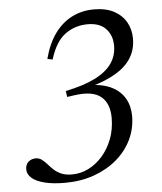

<svg xmlns="http://www.w3.org/2000/svg" viewBox="-51 -740 669 795"><g transform="rotate(-5 283.0 -342.5)"><path d="M219.5 -22Q255 -22 287.8 -38.2Q320.5 -54.5 346.5 -84.2Q372.5 -114 387.8 -154Q403 -194 403 -241Q403 -302 368 -330.2Q333 -358.5 259 -348L227 -343.5L223.5 -368.5Q297 -383.5 344.8 -407Q392.5 -430.5 415.8 -463.2Q439 -496 439 -538Q439 -581 413.2 -608.5Q387.5 -636 337.5 -636Q285 -636 244 -606.2Q203 -576.5 180.5 -503L159 -507.5Q175.5 -570.5 205.8 -612Q236 -653.5 277.5 -674.2Q319 -695 368.5 -695Q419 -695 452.5 -676.8Q486 -658.5 502.8 -628.2Q519.5 -598 519.5 -561Q519.5 -515.5 498 -480.8Q476.5 -446 434 -420.5Q391.5 -395 327 -377L323 -384Q379 -383 415.5 -364.5Q452 -346 470 -314.2Q488 -282.5 488 -241.5Q488 -189 465.8 -143.2Q443.5 -97.5 403.2 -63.2Q363 -29 308 -9.5Q253 10 187 10Q137.5 10 102.8 1.2Q68 -7.5 50 -23.2Q32 -39 32 -59.5Q32 -79.5 44.5 -90.5Q57 -101.5 75 -101.5Q89 -101.5 99.8 -93.5Q110.5 -85.5 120.8 -73.8Q131 -62 143.8 -50Q156.5 -38 174.5 -30Q192.5 -22 219.5 -22Z"/></g></svg>

Font: Newsreader 36pt
Style: Italic
Weight: 400
Italic angle: -17°
Designer: Hugues Gentile
Foundry: Production Type
Version: Version 1.003